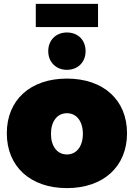

<svg xmlns="http://www.w3.org/2000/svg" viewBox="-20 -959 688 987"><path d="M164 -939V-820H484V-939ZM324 -792C268 -792 228 -753 228 -696C228 -640 268 -600 324 -600C381 -600 420 -640 420 -696C420 -753 381 -792 324 -792ZM324 -555C136 -555 15 -445 15 -274C15 -103 136 8 324 8C512 8 633 -103 633 -274C633 -445 512 -555 324 -555ZM324 -377C374 -377 406 -335 406 -271C406 -207 374 -165 324 -165C274 -165 242 -207 242 -271C242 -335 274 -377 324 -377Z"/></svg>

Font: Montserrat arm Black
Style: Regular
Weight: 900
Designer: Julieta Ulanovsky
Foundry: Julieta Ulanovsky
Version: Version 6.000;PS 006.000;hotconv 1.0.88;makeotf.lib2.5.64775